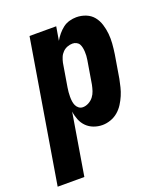

<svg xmlns="http://www.w3.org/2000/svg" viewBox="-173 -623 809 933"><g transform="rotate(-20 232.0 -156.5)"><path d="M-36 215 86 -520H224L212 -449Q221 -465 233.5 -480Q246 -495 261 -506.5Q276 -518 294.5 -523Q313 -528 330 -528Q356 -528 379.5 -518.5Q403 -509 418 -490.5Q433 -472 440.5 -448Q448 -424 450.5 -399Q453 -374 451 -348Q449 -322 445 -295L425 -175Q421 -155 416 -134.5Q411 -114 402.5 -94Q394 -74 382 -55Q370 -36 353 -21.5Q336 -7 314.5 0.5Q293 8 272 8Q249 8 227.5 0Q206 -8 190.5 -23.5Q175 -39 166.5 -60Q158 -81 155 -104L102 215ZM212 -106Q227 -106 242 -114Q257 -122 267 -135Q277 -148 282 -163.5Q287 -179 290 -194L310 -314Q312 -325 312.5 -335.5Q313 -346 312.5 -356.5Q312 -367 310 -377Q308 -387 303.5 -395.5Q299 -404 289.5 -409Q280 -414 269 -414Q256 -414 242.5 -409Q229 -404 218.5 -393.5Q208 -383 202.5 -369.5Q197 -356 194 -342L174 -222Q172 -210 171 -198.5Q170 -187 170 -175Q170 -163 171.5 -151.5Q173 -140 177.5 -130Q182 -120 191 -113Q200 -106 212 -106Z"/></g></svg>

Font: Iosevka Heavy Oblique
Style: Regular
Weight: 900
Italic angle: -9°
Monospace: yes
Designer: Belleve Invis
Foundry: Belleve Invis
Version: Version 32.5.0; ttfautohint (v1.8.4)